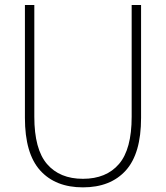

<svg xmlns="http://www.w3.org/2000/svg" viewBox="-20 -758 679 786"><path d="M557.5 -275.5Q557.5 -129.5 495 -60.2Q432.5 9 319.5 9Q207 9 144.5 -60.2Q82 -129.5 82 -275.5Q82 -299.5 82 -326.5Q82 -353.5 82 -384V-737.5H120.5V-386Q120.5 -355.5 120.5 -329Q120.5 -302.5 120.5 -280Q120.5 -147 172.5 -86.5Q224.5 -26 319.5 -26Q415 -26 467 -86.5Q519 -147 519 -280V-737.5H557.5Z"/></svg>

Font: Epilogue ExtraLight
Style: Regular
Weight: 250
Designer: Tyler Finck
Foundry: Etcetera Type Co
Version: Version 2.112